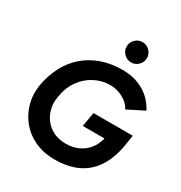

<svg xmlns="http://www.w3.org/2000/svg" viewBox="-214 -1083 1171 1245"><g transform="rotate(30 371.5 -460.5)"><path d="M375 12Q293 12 228 -18Q163 -48 120 -100Q77 -152 59 -218.5Q41 -285 53 -358Q67 -437 101 -502.5Q135 -568 188 -614.5Q241 -661 312 -686.5Q383 -712 469 -712Q535 -712 587 -692Q639 -672 676 -637.5Q713 -603 734 -560L611 -498Q598 -525 572 -545Q546 -565 514 -576Q482 -587 451 -587Q390 -587 335 -559Q280 -531 242 -478Q204 -425 192 -348Q184 -302 194 -260.5Q204 -219 229.5 -185.5Q255 -152 295 -132.5Q335 -113 387 -113Q442 -113 485 -134Q528 -155 555.5 -193Q583 -231 592 -283L726 -293Q709 -194 665 -126Q621 -58 549 -23Q477 12 375 12ZM426 -268 445 -375H739L726 -293L647 -268ZM491 -781Q460 -781 437.5 -803.5Q415 -826 415 -857Q415 -888 437.5 -910.5Q460 -933 491 -933Q522 -933 544.5 -910.5Q567 -888 567 -857Q567 -826 544.5 -803.5Q522 -781 491 -781Z"/></g></svg>

Font: Figtree Light
Style: Bold Italic
Weight: 700
Italic angle: -9.5°
Version: Version 2.000